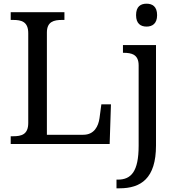

<svg xmlns="http://www.w3.org/2000/svg" viewBox="-20 -780 963 1040"><path d="M774 -636C805 -636 831 -652 831 -698C831 -745 805 -760 774 -760C742 -760 717 -745 717 -698C717 -652 742 -636 774 -636ZM38 0H574L581 -215H529L519 -140C513 -97 491 -50 431 -50H234V-604C234 -663 272 -672 316 -672H329V-714H38V-672H51C96 -672 133 -663 133 -600V-114C133 -51 96 -42 51 -42H38ZM611 240H627C743 240 825 187 825 8V-536H646V-494H649C693 -494 731 -485 731 -426V9C731 150 690 193 618 193H611Z"/></svg>

Font: Noto Serif
Style: Regular
Weight: 400
Designer: Monotype Design Team
Foundry: Monotype Imaging Inc.
Version: Version 2.015